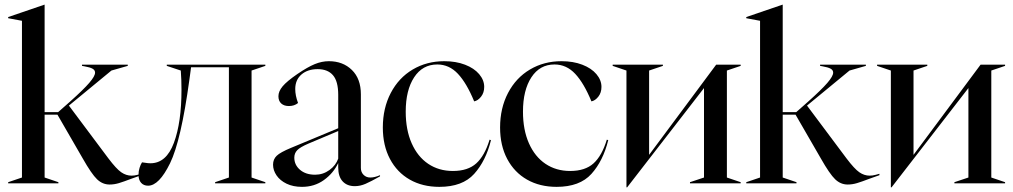

<svg xmlns="http://www.w3.org/2000/svg" viewBox="-20 -785 4337 822"><path d="M334 -107 226 -294H171V-25L230 -5V0H15V-5L74 -25V-696L15 -707V-712L170 -765H171V-305H229L281 -351Q337 -401 362 -430Q387 -459 387 -474Q387 -485 376 -491Q365 -497 342 -501L331 -503V-508H527V-503L457 -483L275 -333L444 -107Q478 -62 499 -47.5Q520 -33 543 -33Q556 -33 568.5 -36.5Q581 -40 585 -41V-35L543 -20Q509 -7 489 -1Q469 5 449 5Q419 5 395.5 -17.5Q372 -40 334 -107Z M573 -37Q573 -52 577.5 -66.5Q582 -81 588 -90Q591 -90 602.5 -88Q614 -86 624 -86Q692 -86 724.5 -173.5Q757 -261 757 -401Q757 -444 754 -483L694 -503V-508H1116V-503L1057 -483V-25L1116 -5V0H901V-5L960 -25V-497H798L791 -445Q755 -182 708 -86Q661 10 614 10Q595 10 584 -2.5Q573 -15 573 -37Z M1149 -80Q1149 -103 1164.5 -118Q1180 -133 1226 -152L1428 -236V-379Q1428 -437 1405.5 -463Q1383 -489 1340 -489Q1297 -489 1270.5 -466Q1244 -443 1244 -404Q1244 -376 1256 -344Q1240 -331 1217 -331Q1196 -331 1184 -342Q1172 -353 1172 -373Q1172 -394 1190 -415.5Q1208 -437 1253 -468Q1297 -498 1327.5 -510.5Q1358 -523 1388 -523Q1448 -523 1486.5 -485.5Q1525 -448 1525 -381V-66Q1525 -48 1536.5 -36.5Q1548 -25 1565 -25Q1584 -25 1607 -35V-30Q1568 -8 1545 2Q1522 12 1499 12Q1466 12 1447 -8.5Q1428 -29 1428 -68V-87Q1407 -43 1366.5 -14Q1326 15 1273 15Q1235 15 1207 1.5Q1179 -12 1164 -34Q1149 -56 1149 -80ZM1329 -37Q1363 -37 1390.5 -57Q1418 -77 1428 -106V-224L1300 -170Q1265 -155 1252.5 -142Q1240 -129 1240 -110Q1240 -79 1264.5 -58Q1289 -37 1329 -37Z M1619 -239Q1619 -322 1653 -387Q1687 -452 1747 -487.5Q1807 -523 1882 -523Q1932 -523 1971 -508Q2010 -493 2031.5 -467.5Q2053 -442 2053 -413Q2053 -388 2039.5 -371Q2026 -354 2010 -351Q1978 -429 1940.5 -469Q1903 -509 1852 -509Q1789 -509 1753 -454Q1717 -399 1717 -307Q1717 -229 1742.5 -171.5Q1768 -114 1813.5 -83.5Q1859 -53 1919 -53Q1983 -53 2019 -85.5Q2055 -118 2076 -187L2082 -185Q2060 -96 2010 -40.5Q1960 15 1861 15Q1789 15 1734.5 -16Q1680 -47 1649.5 -104.5Q1619 -162 1619 -239Z M2121 -239Q2121 -322 2155 -387Q2189 -452 2249 -487.5Q2309 -523 2384 -523Q2434 -523 2473 -508Q2512 -493 2533.5 -467.5Q2555 -442 2555 -413Q2555 -388 2541.5 -371Q2528 -354 2512 -351Q2480 -429 2442.5 -469Q2405 -509 2354 -509Q2291 -509 2255 -454Q2219 -399 2219 -307Q2219 -229 2244.5 -171.5Q2270 -114 2315.5 -83.5Q2361 -53 2421 -53Q2485 -53 2521 -85.5Q2557 -118 2578 -187L2584 -185Q2562 -96 2512 -40.5Q2462 15 2363 15Q2291 15 2236.5 -16Q2182 -47 2151.5 -104.5Q2121 -162 2121 -239Z M2662 -483 2603 -503V-508H2818V-503L2759 -483V-122L3046 -508H3151V-503L3092 -483V-25L3151 -5V0H2934V-5L2994 -25V-408L2665 17H2662Z M3494 -107 3386 -294H3331V-25L3390 -5V0H3175V-5L3234 -25V-696L3175 -707V-712L3330 -765H3331V-305H3389L3441 -351Q3497 -401 3522 -430Q3547 -459 3547 -474Q3547 -485 3536 -491Q3525 -497 3502 -501L3491 -503V-508H3687V-503L3617 -483L3435 -333L3604 -107Q3638 -62 3659 -47.5Q3680 -33 3703 -33Q3716 -33 3728.5 -36.5Q3741 -40 3745 -41V-35L3703 -20Q3669 -7 3649 -1Q3629 5 3609 5Q3579 5 3555.5 -17.5Q3532 -40 3494 -107Z M3794 -483 3735 -503V-508H3950V-503L3891 -483V-122L4178 -508H4283V-503L4224 -483V-25L4283 -5V0H4066V-5L4126 -25V-408L3797 17H3794Z"/></svg>

Font: Nyght Serif
Style: Regular
Weight: 400
Designer: Maksym Kobuzan
Version: Version 0.410;July 4, 2025;FontCreator 15.0.0.2958 64-bit